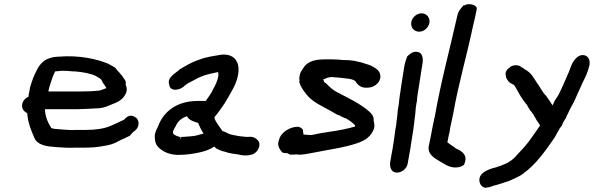

<svg xmlns="http://www.w3.org/2000/svg" viewBox="-20 -739 2812 909"><path d="M85 -245C81 -220 98 -209 109 -203C112 -159 127 -122 142 -88C155 -52 201 -46 240 -43C271 -41 302 -38 339 -40H381C412 -40 438 -42 466 -47C498 -52 519 -57 547 -74C562 -81 579 -88 594 -96C599 -102 604 -106 609 -113C617 -118 632 -129 635 -146C639 -166 630 -180 617 -186C595 -200 576 -183 567 -172C546 -163 526 -152 504 -143C473 -130 435 -124 387 -124H343C314 -122 289 -125 261 -127C245 -128 231 -129 223 -133C208 -156 193 -188 193 -222H346C377 -223 406 -224 437 -226C469 -226 493 -238 512 -246C528 -252 556 -262 571 -288C585 -309 580 -326 575 -338L576 -348C573 -356 575 -359 567 -366C563 -373 559 -380 551 -388C547 -394 541 -400 536 -405L525 -419C515 -425 504 -431 491 -438C434 -461 352 -478 263 -471C244 -470 224 -469 203 -459C182 -449 165 -430 156 -410C141 -384 131 -355 122 -324L118 -300C116 -295 115 -289 115 -281C100 -275 88 -262 85 -245ZM209 -306C210 -313 212 -320 214 -328C222 -353 229 -377 241 -401C251 -402 262 -403 274 -404C291 -404 307 -403 326 -401H335C372 -398 410 -391 434 -379C445 -373 457 -366 461 -360C465 -347 477 -335 484 -322C475 -319 457 -311 450 -310H449C420 -307 390 -306 360 -306Z M713 -100C712 -80 714 -60 727 -45C748 -22 783 -3 836 -6C864 -6 900 -12 923 -17C947 -22 971 -30 995 -45C997 -42 1001 -39 1004 -36C1014 -31 1027 -24 1047 -20C1067 -12 1090 -11 1107 -8C1121 -4 1144 0 1166 -6C1192 -8 1216 -41 1206 -68C1199 -77 1186 -95 1155 -91H1145L1125 -93L1109 -95C1099 -97 1082 -100 1070 -103C1061 -106 1049 -114 1033 -119C1030 -124 1025 -129 1023 -133C1012 -151 997 -166 995 -184C999 -189 1004 -195 1009 -201C1021 -218 1032 -232 1043 -249C1054 -266 1065 -287 1075 -304L1089 -330C1098 -350 1104 -366 1108 -390C1110 -402 1109 -412 1109 -420C1106 -453 1083 -486 1027 -480C990 -473 960 -471 922 -456C885 -444 859 -427 831 -411C820 -397 768 -374 781 -339C784 -302 835 -312 854 -333C862 -340 869 -345 886 -353C901 -360 917 -371 932 -376C953 -386 981 -391 1013 -398C1013 -392 1014 -386 1014 -380C1010 -357 1000 -336 989 -317C982 -299 967 -280 954 -261H914C822 -261 755 -214 729 -142C723 -130 716 -117 713 -101ZM799 -111V-116C800 -121 808 -136 812 -142C822 -165 838 -179 865 -189C874 -170 896 -164 918 -157C924 -142 933 -122 944 -107C923 -101 902 -94 885 -94H883L876 -93L859 -92L853 -91H839C834 -75 834 -75 835 -91H831C826 -91 825 -92 822 -94H821C814 -96 798 -103 799 -111Z M1301 -77C1289 -51 1307 -28 1315 -19C1321 -13 1335 -14 1340 -14C1344 -12 1348 -9 1353 -7H1357C1366 -7 1372 -7 1384 -8C1409 -3 1441 -13 1458 -15C1532 -30 1611 -40 1674 -62C1707 -74 1738 -91 1752 -134C1752 -137 1751 -137 1752 -141L1753 -145C1752 -146 1752 -146 1752 -148V-149C1751 -157 1751 -162 1749 -168C1751 -189 1738 -202 1728 -211C1683 -250 1634 -272 1577 -302C1556 -312 1539 -329 1523 -345L1516 -349C1514 -353 1513 -357 1510 -363C1517 -365 1522 -367 1530 -371L1545 -374H1555C1555 -374 1558 -373 1565 -373C1568 -373 1572 -372 1580 -372C1616 -367 1652 -368 1665 -352V-350C1676 -335 1692 -321 1721 -324C1746 -324 1776 -341 1781 -372V-373C1783 -402 1761 -414 1748 -422C1734 -431 1714 -436 1695 -442C1694 -442 1691 -444 1684 -445L1670 -448C1661 -451 1644 -453 1632 -454C1625 -454 1616 -455 1602 -455C1595 -456 1588 -456 1581 -457H1580C1572 -457 1561 -458 1550 -458H1523C1483 -458 1437 -454 1415 -415C1411 -410 1406 -402 1401 -392V-391C1401 -391 1400 -388 1399 -383C1398 -375 1396 -369 1398 -359L1397 -350C1402 -332 1415 -312 1424 -301L1436 -286C1452 -267 1478 -250 1503 -237L1525 -225C1539 -217 1554 -210 1564 -203L1581 -194C1583 -194 1585 -193 1586 -193L1601 -185L1612 -180L1617 -179C1639 -166 1642 -164 1660 -147C1661 -145 1661 -144 1661 -143V-140C1643 -135 1625 -130 1604 -126L1572 -120C1563 -119 1550 -117 1539 -115C1520 -111 1502 -110 1481 -105C1475 -104 1453 -98 1447 -100H1443C1441 -100 1421 -102 1417 -102C1415 -110 1415 -118 1414 -125C1409 -131 1404 -137 1391 -139H1390C1358 -139 1311 -117 1301 -77Z M1927 -634C1923 -609 1940 -589 1965 -589C1988 -589 2009 -609 2013 -631C2017 -655 2000 -676 1976 -676C1953 -676 1931 -657 1927 -634ZM1894 -424C1886 -378 1880 -333 1873 -288C1871 -276 1870 -264 1869 -254L1867 -240L1863 -216C1862 -201 1861 -184 1858 -169V-168C1858 -162 1856 -156 1856 -148L1852 -127C1848 -96 1844 -66 1839 -37L1828 24C1824 44 1827 78 1860 78C1883 78 1906 59 1910 36L1923 -37C1928 -68 1932 -98 1937 -127L1939 -143C1940 -147 1941 -151 1941 -159C1943 -170 1944 -189 1946 -199C1947 -217 1949 -238 1953 -258L1954 -259C1954 -266 1955 -273 1956 -284C1962 -325 1969 -370 1976 -412L1980 -436C1983 -455 1986 -494 1948 -494C1931 -494 1919 -482 1908 -472C1902 -457 1897 -441 1894 -424Z M2010 -48C2002 -4 2046 14 2066 27C2085 38 2106 54 2137 54C2155 54 2172 47 2177 40C2199 -5 2163 -24 2149 -31L2139 -36C2127 -45 2110 -56 2098 -65L2104 -95C2105 -103 2106 -106 2108 -111L2111 -132C2113 -145 2117 -157 2120 -174C2122 -184 2124 -194 2126 -202V-203C2151 -345 2190 -475 2219 -614C2225 -640 2231 -663 2236 -690L2237 -697C2240 -716 2198 -727 2178 -713L2176 -715C2166 -704 2149 -687 2145 -664C2110 -508 2068 -355 2039 -190C2036 -174 2032 -161 2029 -144C2027 -133 2024 -120 2022 -107L2016 -76C2014 -67 2012 -58 2010 -48Z M2250 120C2252 134 2260 144 2272 149H2275C2275 149 2277 151 2285 149C2296 148 2308 144 2317 140C2344 134 2359 127 2389 118L2418 105C2430 99 2444 93 2454 85C2518 40 2562 -25 2606 -88L2618 -110C2622 -117 2627 -125 2631 -133C2636 -138 2643 -147 2644 -155C2648 -163 2654 -172 2658 -179L2663 -190C2669 -200 2674 -214 2680 -225C2691 -246 2699 -258 2709 -283L2723 -314C2728 -325 2733 -337 2738 -347C2750 -372 2763 -395 2771 -432C2773 -444 2771 -458 2764 -467C2752 -481 2727 -484 2708 -464C2696 -453 2690 -441 2685 -429L2684 -426C2681 -420 2678 -412 2676 -405C2666 -380 2653 -353 2641 -325C2632 -307 2623 -285 2614 -274C2606 -265 2603 -253 2596 -240C2587 -255 2576 -270 2565 -286C2549 -300 2538 -326 2522 -347C2508 -367 2496 -396 2462 -412L2460 -415L2450 -420C2444 -425 2437 -430 2425 -430C2413 -431 2401 -428 2391 -418C2382 -412 2369 -397 2375 -380C2376 -366 2386 -356 2388 -353C2394 -346 2405 -341 2413 -337C2415 -335 2419 -329 2423 -322C2436 -298 2453 -267 2475 -242C2477 -240 2477 -238 2478 -236L2489 -218C2490 -215 2496 -211 2498 -207C2509 -194 2516 -174 2530 -156C2532 -154 2533 -150 2537 -145C2525 -128 2512 -108 2500 -92L2482 -67C2470 -51 2454 -33 2441 -20L2427 -5C2409 18 2382 35 2356 43L2354 45H2353C2344 47 2335 51 2329 53C2318 56 2242 71 2250 120Z"/></svg>

Font: Scribbler
Style: BlkIta
Weight: 900
Designer: Mew Too
Foundry: Cannot Into Space Fonts
Version: Version 1.001